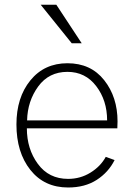

<svg xmlns="http://www.w3.org/2000/svg" viewBox="-20 -790 574 827"><path d="M50.8 -253.9Q50.8 -370.1 110.8 -443.8Q170.9 -517.6 270.5 -517.6Q371.1 -517.6 428.7 -444.8Q486.3 -372.1 486.3 -266.6Q486.3 -260.7 485.8 -252Q485.4 -243.2 485.4 -237.3H95.7Q95.7 -148.4 143.1 -84Q190.4 -19.5 273.4 -19.5Q326.2 -19.5 369.6 -46.4Q413.1 -73.2 435.5 -114.3L473.6 -100.6Q447.3 -47.9 396.5 -15.1Q345.7 17.6 273.4 17.6Q170.9 17.6 110.8 -58.1Q50.8 -133.8 50.8 -253.9ZM96.7 -271.5H441.4Q441.4 -357.4 394.5 -418.9Q347.7 -480.5 270.5 -480.5Q190.4 -480.5 144.5 -417.5Q98.6 -354.5 96.7 -271.5ZM155.3 -769.5H222.7L332 -603.5H289.1Z"/></svg>

Font: Gothic A1 ExtraLight
Style: Regular
Weight: 275
Designer: HanYang I&C Co.,Ltd.
Foundry: HanYang I&C Co.,Ltd.
Version: Version 2.50